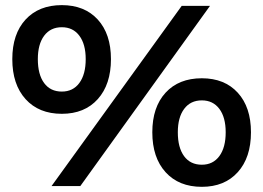

<svg xmlns="http://www.w3.org/2000/svg" viewBox="-20 -723 1023 746"><path d="M220.2 -703.1Q308.6 -703.1 359.9 -647Q411.1 -590.8 411.1 -493.2Q411.1 -395 359.9 -337.9Q308.6 -280.8 220.2 -280.8Q130.9 -280.8 79.3 -337.9Q27.8 -395 27.8 -493.2Q27.8 -590.8 79.3 -647Q130.9 -703.1 220.2 -703.1ZM686 -700.2H795.9L292 0H180.2ZM220.2 -617.2Q176.3 -617.2 151.6 -584.2Q127 -551.3 127 -493.2Q127 -433.6 151.4 -400.4Q175.8 -367.2 220.2 -367.2Q263.7 -367.2 288.3 -400.6Q313 -434.1 313 -493.2Q313 -551.3 288.3 -584.2Q263.7 -617.2 220.2 -617.2ZM764.2 -418.9Q852.5 -418.9 903.8 -362.8Q955.1 -306.6 955.1 -209Q955.1 -110.8 903.8 -54Q852.5 2.9 764.2 2.9Q674.8 2.9 623.3 -54Q571.8 -110.8 571.8 -209Q571.8 -306.6 623.3 -362.8Q674.8 -418.9 764.2 -418.9ZM764.2 -333Q720.2 -333 695.6 -300Q670.9 -267.1 670.9 -209Q670.9 -149.4 695.3 -116.2Q719.7 -83 764.2 -83Q807.6 -83 832.3 -116.5Q856.9 -149.9 856.9 -209Q856.9 -267.1 832.3 -300Q807.6 -333 764.2 -333Z"/></svg>

Font: Montserrat arm SemiBold
Style: Regular
Weight: 600
Designer: Julieta Ulanovsky
Foundry: Julieta Ulanovsky
Version: Version 6.000;PS 006.000;hotconv 1.0.88;makeotf.lib2.5.64775